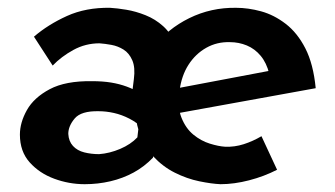

<svg xmlns="http://www.w3.org/2000/svg" viewBox="-20 -461 858 492"><path d="M545 11Q522 10 490.5 3.5Q459 -3 428 -18.5Q397 -34 372 -61Q347 -88 334.5 -129.5Q322 -171 329 -229Q336 -291 372.5 -339Q409 -387 465 -414.5Q521 -442 585 -441Q616 -441 649 -432Q682 -423 712 -400Q742 -377 762.5 -337Q783 -297 789 -235L403 -165L398 -228L694 -284L670 -272Q663 -300 648 -318Q633 -336 612.5 -344.5Q592 -353 569 -353Q536 -354 508.5 -338.5Q481 -323 463 -295Q445 -267 440 -228Q434 -187 445 -159.5Q456 -132 475.5 -116Q495 -100 517.5 -93Q540 -86 557 -85Q581 -84 604.5 -91.5Q628 -99 650 -112L690 -26Q657 -9 618.5 1Q580 11 545 11ZM197 11Q157 11 119 -3Q81 -17 56 -45Q31 -73 31 -116Q31 -147 49 -179Q67 -211 107.5 -232.5Q148 -254 216 -253Q243 -253 264.5 -249.5Q286 -246 305 -239Q324 -232 341 -221.5Q358 -211 375 -195L349 -130Q331 -147 311.5 -157Q292 -167 272 -171.5Q252 -176 233 -176Q188 -177 171.5 -157.5Q155 -138 155 -118Q156 -99 167 -87Q178 -75 196 -70.5Q214 -66 234 -66Q261 -68 288 -79.5Q315 -91 332 -109L340 -177L385 -159L372 -57Q350 -34 322.5 -19Q295 -4 263 3.5Q231 11 197 11ZM318 -218 323 -258Q327 -288 319 -306.5Q311 -325 296.5 -334Q282 -343 265.5 -346Q249 -349 235 -350Q199 -350 168 -333Q137 -316 115 -293L67 -367Q103 -398 151.5 -420Q200 -442 262 -441Q280 -440 304 -436Q328 -432 353 -422Q378 -412 398 -394Q418 -376 429 -348.5Q440 -321 435 -282L432 -262Z"/></svg>

Font: Josefin Sans Thin SemiBold
Style: Italic
Weight: 600
Italic angle: -7°
Version: Version 2.000